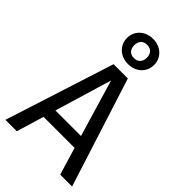

<svg xmlns="http://www.w3.org/2000/svg" viewBox="-284 -1052 1142 1142"><g transform="rotate(45 286.5 -481.0)"><path d="M287 -962C220 -962 173 -916 173 -856C173 -796 220 -750 287 -750C354 -750 401 -796 401 -856C401 -916 354 -962 287 -962ZM287 -912C320 -912 340 -891 340 -856C340 -821 319 -800 287 -800C254 -800 234 -821 234 -856C234 -891 254 -912 287 -912ZM567 0 347 -689H227L6 0H102L154 -173H415L467 0ZM285 -610 392 -250H177Z"/></g></svg>

Font: Fira Sans
Style: Regular
Weight: 400
Designer: Carrois Corporate & Edenspiekermann AG
Foundry: Carrois Corporate GbR & Edenspiekermann AG
Version: Version 4.203